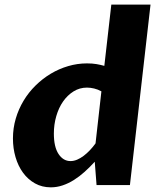

<svg xmlns="http://www.w3.org/2000/svg" viewBox="-20 -802 685 832"><path d="M390.6 -101.1Q369.1 -77.6 346.7 -57.4Q324.2 -37.1 300.5 -22.2Q276.9 -7.3 251.7 1.2Q226.6 9.8 200.2 9.8Q162.1 9.8 131.6 -7.3Q101.1 -24.4 79.8 -53.5Q58.6 -82.5 47.4 -120.8Q36.1 -159.2 36.1 -202.1Q36.1 -246.6 48.3 -288.1Q60.5 -329.6 82.3 -365.7Q104 -401.9 134.3 -431.6Q164.6 -461.4 200.2 -482.7Q235.8 -503.9 275.6 -515.6Q315.4 -527.3 356.9 -527.3Q380.4 -527.3 398.4 -524.2Q416.5 -521 432.1 -516.6L462.4 -782.2H632.3L543 0H398.4ZM419.4 -406.2Q404.3 -414.6 387.9 -418.5Q371.6 -422.4 356.9 -422.4Q325.2 -422.4 298.8 -406Q272.5 -389.6 253.4 -362.3Q234.4 -335 223.9 -298.8Q213.4 -262.7 213.4 -223.1Q213.4 -165.5 233.6 -134.8Q253.9 -104 285.6 -104Q299.8 -104 314.2 -110.1Q328.6 -116.2 342.5 -126.7Q356.4 -137.2 369.6 -151.1Q382.8 -165 394 -180.7Z"/></svg>

Font: Proza Libre
Style: Bold Italic
Weight: 700
Designer: Jasper de Waard
Foundry: Jasper de Waard
Version: Version 1.000; ttfautohint (v1.4.1.8-43bc)